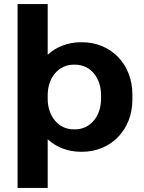

<svg xmlns="http://www.w3.org/2000/svg" viewBox="-20 -740 713 950"><path d="M67 190H216V-51C258 -12 316 11 380 11H386C530 11 635 -99 635 -246V-274C635 -421 530 -531 386 -531H380C316 -531 258 -508 216 -469V-720H67ZM344 -100C270 -100 216 -164 216 -251V-269C216 -356 270 -420 344 -420H352C427 -420 480 -356 480 -269V-251C480 -164 426 -100 352 -100Z"/></svg>

Font: Fixel Display Bold
Style: Bold
Weight: 700
Designer: AlfaBravo + MacPaw
Foundry: Kyrylo Tkachov, Marchela Mozhyna, Serhii Makarenko, Maria Weinstein, Zakhar Kryvoshyya
Version: Version 1.211